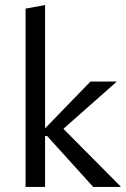

<svg xmlns="http://www.w3.org/2000/svg" viewBox="-20 -738 499 758"><path d="M348 0 166 -201H149V-222L337 -416H439V-414L197 -200L207 -253L456 -2V0ZM81 0V-704L158 -718V0Z"/></svg>

Font: Ysabeau Office Medium
Style: Regular
Weight: 500
Designer: Christian Thalmann (Catharsis Fonts)
Version: Version 2.001;gftools[0.9.30]; featfreeze: tnum,lnum,ss02